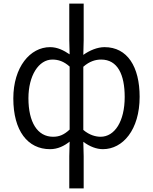

<svg xmlns="http://www.w3.org/2000/svg" viewBox="-20 -816 851 1067"><path d="M365 231H445V52L443 -28C479 -1 517 13 552 13C662 13 756 -94 756 -278C756 -445 688 -554 561 -554C521 -554 478 -536 443 -511L445 -593V-796H365V-593L367 -514C334 -536 300 -554 258 -554C148 -554 54 -444 54 -269C54 -89 134 13 258 13C301 13 337 -5 367 -29L365 52ZM275 -56C188 -56 138 -137 138 -270C138 -396 195 -485 271 -485C304 -485 335 -475 367 -446V-96C335 -66 308 -56 275 -56ZM539 -56C514 -56 478 -64 443 -94V-445C478 -476 512 -485 542 -485C634 -485 673 -401 673 -277C673 -141 617 -56 539 -56Z"/></svg>

Font: Noto Sans KR DemiLight
Style: Regular
Weight: 350
Designer: Ryoko NISHIZUKA 西塚涼子 (kana, bopomofo & ideographs); Paul D. Hunt (Latin, Greek & Cyrillic); Sandoll Communications 산돌커뮤니
Foundry: Adobe
Version: Version 2.004;hotconv 1.0.118;makeotfexe 2.5.65603